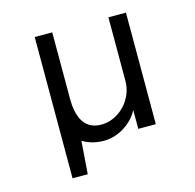

<svg xmlns="http://www.w3.org/2000/svg" viewBox="-94 -584 824 811"><g transform="rotate(-15 318.5 -179.0)"><path d="M126 129.9H192.4L203.1 -13.7C227.5 1 257.8 11.2 295.4 11.2C369.1 11.2 427.7 -40 448.2 -82.5V0H524.9V-487.8H448.2V-209C448.2 -129.9 381.8 -57.6 302.7 -57.6C222.2 -57.6 202.6 -128.4 202.6 -196.8V-487.8H126Z"/></g></svg>

Font: HK Grotesk
Style: Regular
Weight: 400
Designer: Alfredo Marco Pradil and Stefan Peev
Foundry: Hanken Design Co.
Version: Version 1.045;PS 001.045;hotconv 1.0.88;makeotf.lib2.5.64775